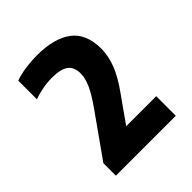

<svg xmlns="http://www.w3.org/2000/svg" viewBox="-150 -530 690 690"><g transform="rotate(-45 195.0 -185.0)"><path d="M347.5 -31.5V68H43V4.5L159.5 -160Q188 -200.5 200.8 -229Q213.5 -257.5 213.5 -281.5Q213.5 -313.5 193.8 -328.5Q174 -343.5 130 -343.5Q106 -343.5 81.5 -339Q57 -334.5 36.5 -326.5V-421.5Q57.5 -429.5 88.2 -434Q119 -438.5 148.5 -438.5Q235.5 -438.5 282.2 -403.2Q329 -368 329 -291Q328.5 -253.5 313.5 -215.2Q298.5 -177 265 -130.5L195 -31.5Z"/></g></svg>

Font: Encode Sans Condensed
Style: Bold
Weight: 700
Width: 3
Designer: Multiple Designers
Foundry: Impallari Type
Version: Version 2.000